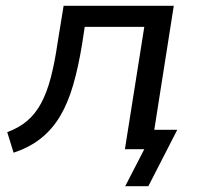

<svg xmlns="http://www.w3.org/2000/svg" viewBox="-20 -516 701 664"><path d="M413 128 479 0H416L427 -67H593L493 128ZM27 12 5 -59Q46 -74 74.5 -98.5Q103 -123 122.5 -159.5Q142 -196 155.5 -247Q169 -298 179 -367L200 -496H581L503 0H412L479 -423H273L264 -364Q251 -284 233 -222Q215 -160 188 -114.5Q161 -69 121.5 -37.5Q82 -6 27 12Z"/></svg>

Font: Nunito Sans 7pt
Style: Italic
Weight: 400
Italic angle: -9°
Designer: Vernon Adams
Foundry: Vernon Adams
Version: Version 3.101;gftools[0.9.27]